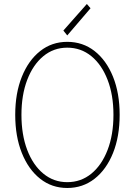

<svg xmlns="http://www.w3.org/2000/svg" viewBox="-20 -938 679 966"><path d="M318.4 7.8Q240.7 7.8 181.9 -38.8Q123 -85.4 89.8 -168.5Q56.6 -251.5 56.6 -360.4Q56.6 -468.8 89.8 -551.5Q123 -634.3 181.9 -680.9Q240.7 -727.5 318.4 -727.5Q396.5 -727.5 455.8 -681.2Q515.1 -634.8 548.6 -552Q582 -469.2 582 -360.4Q582 -251 548.6 -168Q515.1 -85 455.8 -38.6Q396.5 7.8 318.4 7.8ZM318.4 -21.5Q387.2 -21.5 439.5 -64.2Q491.7 -106.9 521.2 -183.3Q550.8 -259.8 550.8 -360.4Q550.8 -460.4 521.2 -536.6Q491.7 -612.8 439.5 -655.5Q387.2 -698.2 318.4 -698.2Q250 -698.2 198 -655.3Q146 -612.3 116.9 -536.1Q87.9 -460 87.9 -360.4Q87.9 -260.3 116.9 -183.8Q146 -107.4 198 -64.5Q250 -21.5 318.4 -21.5ZM318.4 -759.8 298.8 -784.2 417 -918 435.5 -896.5Z"/></svg>

Font: Reddit Sans Condensed ExtraLight
Style: Regular
Weight: 250
Version: Version 1.014